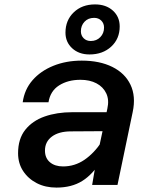

<svg xmlns="http://www.w3.org/2000/svg" viewBox="-20 -839 690 871"><path d="M398 0 418 -117 467 -346Q476 -386 462 -415.5Q448 -445 417.5 -461Q387 -477 345 -477Q288 -477 248 -451.5Q208 -426 200 -375H83Q91 -433 127.5 -475Q164 -517 222 -540.5Q280 -564 351 -564Q432 -564 489.5 -535.5Q547 -507 572 -454.5Q597 -402 582 -331L513 0ZM236 12Q186 12 147 -8Q108 -28 85 -63Q62 -98 62 -144Q62 -209 94.5 -250Q127 -291 182.5 -310.5Q238 -330 308 -330H477L459 -244L302 -243Q247 -243 215.5 -219.5Q184 -196 184 -156Q184 -122 206.5 -103Q229 -84 266 -84Q319 -84 363 -114Q407 -144 442 -197L439 -110Q401 -48 353 -18Q305 12 236 12ZM386 -592Q338 -592 307.5 -620Q277 -648 277 -691Q277 -747 314.5 -783Q352 -819 411 -819Q461 -819 492 -791Q523 -763 523 -719Q523 -663 484.5 -627.5Q446 -592 386 -592ZM392 -653Q418 -653 435 -670.5Q452 -688 452 -714Q452 -733 439.5 -745.5Q427 -758 407 -758Q380 -758 363.5 -740.5Q347 -723 347 -697Q347 -678 359.5 -665.5Q372 -653 392 -653Z"/></svg>

Font: Azeret Mono Thin Medium
Style: Italic
Weight: 500
Italic angle: -12°
Version: Version 1.002